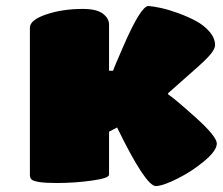

<svg xmlns="http://www.w3.org/2000/svg" viewBox="-20 -609 746 643"><path d="M543 -296.9V-293Q563 -280.3 633.8 -216.8Q706.1 -152.3 706.1 -127.9Q705.6 -104.5 665 -70.3Q624.5 -36.1 575.7 -11.5Q526.9 13.2 502 14.2Q467.8 14.2 372.1 -182.1L345.2 -168V-23.9Q345.2 -12.2 287.6 -4.2Q230 3.9 169.9 3.9Q130.9 3.9 110.6 0.5Q90.3 -2.9 85.2 -8.3Q80.1 -13.7 80.1 -23.9V-516.1Q80.1 -542 134.3 -560.5Q188.5 -579.1 257.8 -579.1Q303.7 -579.1 324.5 -563.2Q345.2 -547.4 345.2 -526.9V-372.1H358.9Q359.9 -378.4 393.1 -454.1Q451.7 -588.9 477.1 -588.9Q493.2 -587.9 518.8 -582.3Q544.4 -576.7 576.2 -565.2Q607.9 -553.7 635.5 -539.1Q663.1 -524.4 681.6 -502.9Q700.2 -481.4 700.2 -458Q700.2 -446.8 688 -430.9Q675.8 -415 645 -387.2Z"/></svg>

Font: GGS TheRock Black
Style: Regular
Weight: 900
Designer: Rodrigo Fuenzalida (2012); Goodgame Studios (2014)
Foundry: Rodrigo Fuenzalida,2012;  GGS,2014
Version: Version 1.002 | FøM Mod